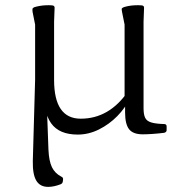

<svg xmlns="http://www.w3.org/2000/svg" viewBox="-20 -517 743 749"><path d="M283 8Q211 8 179.5 -36Q148 -80 149 -176L117 -187V-421L107 -471Q106 -481 107 -483.5Q108 -486 114 -489Q124 -492 135.5 -494Q147 -496 160 -496.5Q173 -497 184 -496Q193 -495 193 -487L191 -432V-205Q191 -54 295 -54Q406 -54 479 -160L486 -133Q469 -96 437.5 -64Q406 -32 366 -12Q326 8 283 8ZM468 -78V-129L466 -138V-421L456 -471Q454 -481 455 -483.5Q456 -486 463 -489Q472 -492 483.5 -494Q495 -496 508 -496.5Q521 -497 533 -496Q542 -495 542 -487L540 -432V-95Q540 -71 546 -58Q552 -45 569.5 -39.5Q587 -34 622 -33Q630 -32 630 -24V-9Q630 -2 621 1Q597 4 575 5.5Q553 7 537 7Q499 7 483.5 -13Q468 -33 468 -78ZM219 172Q227 175 226 184L225 191Q224 199 216 202Q203 207 191 209.5Q179 212 168 212Q136 212 121.5 187.5Q107 163 108 111L117 -207H159L169 67Q171 111 182.5 135Q194 159 219 172Z"/></svg>

Font: Hahmlet Light
Style: Regular
Weight: 300
Designer: Minjoo Ham & Mark Frömberg
Foundry: hypertype
Version: Version 1.002